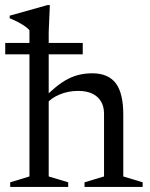

<svg xmlns="http://www.w3.org/2000/svg" viewBox="-26 -733 588 753"><path d="M305.5 -18 382 -41V-287Q382 -314.5 370.5 -334.5Q359 -354.5 336.5 -365.5Q314 -376.5 280.5 -376.5Q241 -376.5 207 -362Q173 -347.5 159 -328L141 -343.5Q169 -372 193.2 -391.8Q217.5 -411.5 240.2 -423.2Q263 -435 286.5 -440.2Q310 -445.5 336 -445.5Q398 -445.5 427.8 -406.8Q457.5 -368 457.5 -284V-41L533.5 -18V0H305.5ZM241.5 0H14V-18L89.5 -41V-614.5Q83 -622 72.5 -629.5Q62 -637 46.8 -645.2Q31.5 -653.5 12 -661.5V-671.5L160 -713H169.5L165 -607.5V-41L241.5 -18ZM-5.5 -520V-564.5H298.5V-520Z"/></svg>

Font: Newsreader 24pt
Style: Regular
Weight: 400
Designer: Hugues Gentile
Foundry: Production Type
Version: Version 1.003